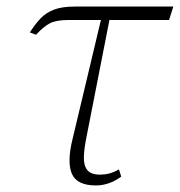

<svg xmlns="http://www.w3.org/2000/svg" viewBox="-20 -556 549 586"><path d="M273 10Q214 10 199 -26.5Q184 -63 202 -134L288 -495H189Q152 -495 132.5 -485Q113 -475 90 -450L71 -457Q87 -482 103.5 -499.5Q120 -517 144.5 -526.5Q169 -536 209 -536H509L496 -495H314L244 -138Q237 -104 236 -78Q235 -52 246 -37.5Q257 -23 285 -23Q300 -23 313.5 -26.5Q327 -30 343 -39L350 -17Q313 10 273 10Z"/></svg>

Font: Noto Serif ExtraLight
Style: Italic
Weight: 200
Italic angle: -12°
Designer: Monotype Design Team
Foundry: Monotype Imaging Inc.
Version: Version 2.014; ttfautohint (v1.8.4.7-5d5b)